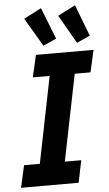

<svg xmlns="http://www.w3.org/2000/svg" viewBox="-63 -1013 598 1054"><g transform="rotate(-5 236.0 -486.5)"><path d="M36.6 -122.1H123.5L219.2 -598.1H126.5L154.3 -719.7H471.7L444.3 -598.1H357.4L261.2 -122.1H351.6L326.7 0H9.3ZM107.4 -922.9 204.1 -972.7 272.5 -799.3 199.7 -766.1ZM294.9 -922.9 391.6 -972.7 458 -799.3 384.8 -766.1Z"/></g></svg>

Font: Reddit Sans Fudge
Style: Bold
Weight: 700
Italic angle: -11.25°
Designer: Stephen Hutchings
Version: Version 1.013